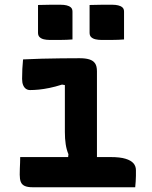

<svg xmlns="http://www.w3.org/2000/svg" viewBox="-20 -788 640 808"><path d="M264 -101 268 -139Q260 -158 256.5 -181Q253 -204 253 -233Q253 -253 253 -272.5Q253 -292 253 -312Q253 -332 253 -351.5Q253 -371 253 -391Q253 -411 253 -430L241 -432Q213 -423 188.5 -418Q164 -413 144 -411Q124 -409 106 -409Q97 -409 89.5 -414Q82 -419 77.5 -429.5Q73 -440 73 -456Q73 -477 74 -498Q75 -519 77 -538Q114 -540 155.5 -541Q197 -542 238 -542.5Q279 -543 315 -543Q340 -543 356 -538Q372 -533 380 -521.5Q388 -510 388 -488Q388 -447 388 -406.5Q388 -366 388 -325.5Q388 -285 388 -245.5Q388 -206 388 -167.5Q388 -129 388 -92ZM65 -127H446Q485 -127 508 -120Q531 -113 541.5 -101Q552 -89 552 -72Q552 -60 552 -48Q552 -36 551 -24Q550 -12 549 0H117Q96 0 84 -5.5Q72 -11 67.5 -22.5Q63 -34 63 -53Q63 -67 63.5 -79Q64 -91 64.5 -102.5Q65 -114 65 -127ZM140 -767Q164 -768 189 -768Q214 -768 236 -768Q249 -768 260 -765.5Q271 -763 278 -757Q285 -751 285 -739V-622Q261 -620 236 -620Q211 -620 188 -620Q176 -620 165 -622.5Q154 -625 147 -631.5Q140 -638 140 -650ZM357 -767Q381 -768 406 -768Q431 -768 454 -768Q466 -768 477 -765.5Q488 -763 495 -757Q502 -751 502 -739V-622Q478 -620 453 -620Q428 -620 405 -620Q394 -620 382.5 -622.5Q371 -625 364 -631.5Q357 -638 357 -650Z"/></svg>

Font: Rec Mono Semicasual
Style: Bold
Weight: 700
Version: Version 1.085; ttfautohint (v1.8.4.7-5d5b)